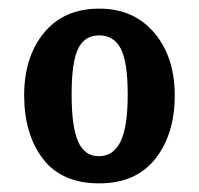

<svg xmlns="http://www.w3.org/2000/svg" viewBox="-20 -785 461 445"><path d="M210 -360Q123 -360 79.5 -417Q36 -474 36 -564Q36 -653 82 -709Q128 -765 210 -765Q290 -765 337.5 -709Q385 -653 385 -564Q385 -474 340 -417Q295 -360 210 -360ZM209 -423Q243 -423 259.5 -457Q276 -491 276 -566Q276 -641 260 -672Q244 -703 210 -703Q176 -703 161 -672Q146 -641 146 -566Q146 -491 161 -457Q176 -423 209 -423Z"/></svg>

Font: Arsenal SC
Style: Bold
Weight: 700
Designer: Andrij Shevchenko
Foundry: Stairsfor
Version: Version 2.001; ttfautohint (v1.8.4.7-5d5b)